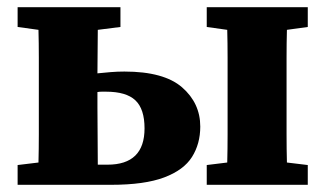

<svg xmlns="http://www.w3.org/2000/svg" viewBox="-20 -514 905 534"><path d="M251 -215Q251 -179 251.5 -136.5Q252 -94 252 -56H279Q382 -56 382 -157Q382 -211 356.5 -235Q331 -259 275 -259Q269 -259 263 -259Q257 -259 251 -258ZM29 -439V-494H315V-439L252 -431Q252 -402 251.5 -370.5Q251 -339 251 -310Q270 -312 288.5 -313.5Q307 -315 326 -315Q436 -315 486.5 -271Q537 -227 537 -162Q537 -114 514 -77.5Q491 -41 436.5 -20.5Q382 0 289 0H29V-55L87 -62Q88 -100 88 -140.5Q88 -181 88 -215V-279Q88 -313 88 -353.5Q88 -394 87 -431ZM555 -439V-494H836V-439L778 -431Q777 -394 777 -353.5Q777 -313 777 -279V-215Q777 -181 777 -140.5Q777 -100 778 -62L836 -55V0H555V-55L612 -62Q613 -100 613 -140.5Q613 -181 613 -215V-279Q613 -313 613 -353.5Q613 -394 612 -431Z"/></svg>

Font: Source Serif 4 SmText
Style: Bold
Weight: 700
Designer: Frank Grießhammer
Foundry: Adobe
Version: Version 4.005;hotconv 1.1.0;makeotfexe 2.6.0